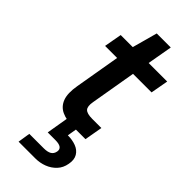

<svg xmlns="http://www.w3.org/2000/svg" viewBox="-293 -715 1025 1025"><g transform="rotate(45 219.5 -203.0)"><path d="M249 0Q198 0 163.5 -16Q129 -32 115 -69Q101 -106 112 -169L156 -426H65L83 -526H174L213 -668H319L294 -526H434L416 -426H276L232 -169Q225 -131 238.5 -116.5Q252 -102 292 -102H361L343 0ZM100 262 111 192H220Q248 192 263.5 183Q279 174 283 153Q286 135 273.5 126Q261 117 233 117H175L196 -7H272L262 52Q296 52 324 62.5Q352 73 366 96.5Q380 120 373 156Q367 191 345 214.5Q323 238 292 250Q261 262 226 262Z"/></g></svg>

Font: DM Sans 9pt SemiBold
Style: Italic
Weight: 600
Italic angle: -10°
Version: Version 4.004;gftools[0.9.30]